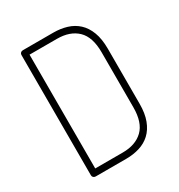

<svg xmlns="http://www.w3.org/2000/svg" viewBox="-173 -847 896 963"><g transform="rotate(-30 275.0 -365.5)"><path d="M278 -731Q319 -731 355 -720Q391 -709 417.5 -684.5Q444 -660 459 -620.5Q474 -581 474 -525V-206Q474 -150 459 -110.5Q444 -71 417.5 -46.5Q391 -22 355 -11Q319 0 278 0H101Q93 0 88 -5Q83 -10 83 -17V-714Q83 -721 88 -726Q93 -731 101 -731ZM119 -695V-36H278Q353 -36 395.5 -77Q438 -118 438 -206V-525Q438 -613 395.5 -654Q353 -695 278 -695Z"/></g></svg>

Font: AkaAcidDosis
Style: ExtraLight
Weight: 250
Designer: Edgar Tolentino, Pablo Impallari, Igino Marini, Aka-Acid
Foundry: Edgar Tolentino, Pablo Impallari, Igino Marini, Aka-Acid
Version: Version 1.007